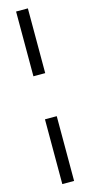

<svg xmlns="http://www.w3.org/2000/svg" viewBox="-140 -765 479 991"><g transform="rotate(-15 99.0 -270.0)"><path d="M61 -385V-731H124V-385ZM61 191V-155H124V191Z"/></g></svg>

Font: Piazzolla SemiBold
Style: Italic
Weight: 600
Italic angle: -11.3°
Designer: Juan Pablo del Peral
Foundry: Huerta Tipografica
Version: Version 1.330